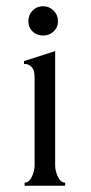

<svg xmlns="http://www.w3.org/2000/svg" viewBox="-20 -596 291 616"><path d="M189 0H59V-10Q73 -10 82 -28.5Q91 -47 91 -65V-342Q91 -356 89.5 -365Q88 -374 80 -382.5Q72 -391 57 -391V-400L157 -432V-65Q157 -47 166 -28.5Q175 -10 189 -10ZM84.5 -495Q71 -508 71 -528Q71 -548 84.5 -562Q98 -576 118 -576Q138 -576 152 -562Q166 -548 166 -528Q166 -508 152 -495Q138 -482 118 -482Q98 -482 84.5 -495Z"/></svg>

Font: Forum
Style: Regular
Weight: 400
Designer: Denis Masharov
Foundry: Denis Masharov
Version: Version 1.000